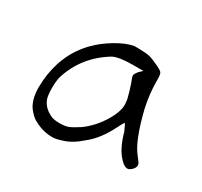

<svg xmlns="http://www.w3.org/2000/svg" viewBox="-101 -577 739 703"><g transform="rotate(30 268.5 -225.5)"><path d="M283.2 -445.3Q334 -445.3 351.6 -440.4Q362.3 -437.5 387.2 -425.8Q412.1 -414.1 413.1 -409.2Q418 -406.2 418 -375Q418 -320.3 430.7 -263.7Q460 -144.5 495.1 -102.5Q498 -98.6 504.4 -90.3Q510.7 -82 511.7 -79.1Q516.6 -61.5 495.1 -46.9Q478.5 -35.2 453.1 -63.5Q424.8 -93.8 408.2 -154.3Q395.5 -184.6 392.6 -183.6Q385.7 -172.9 377.9 -157.2Q345.7 -91.8 301.8 -57.6Q264.6 -24.4 230.5 -14.6Q206.1 -5.9 189.5 -5.9Q149.4 -5.9 114.3 -25.4Q100.6 -31.2 85.4 -47.9Q70.3 -64.5 65.4 -79.1Q51.8 -110.4 56.2 -166.5Q60.5 -222.7 80.1 -269.5Q101.6 -322.3 143.6 -364.3Q171.9 -392.6 211.4 -416Q251 -439.5 283.2 -445.3ZM343.8 -370.1 357.4 -382.8H314.5Q254.9 -382.8 230.5 -370.1Q135.7 -312.5 103.5 -210Q98.6 -190.4 98.6 -161.6Q98.6 -132.8 103.5 -117.2Q114.3 -86.9 146.5 -71.3Q160.2 -63.5 185.5 -63.5Q210 -63.5 223.6 -68.8Q237.3 -74.2 264.6 -91.8Q307.6 -123 336.4 -171.4Q365.2 -219.7 359.4 -252.9Q359.4 -262.7 349.6 -294.9Q339.8 -327.1 334 -339.8L332 -349.6Q332 -355.5 343.8 -370.1Z"/></g></svg>

Font: JasonHandwriting1
Style: Regular
Weight: 400
Version: Version 1.48.20